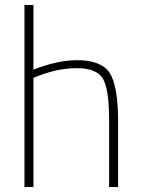

<svg xmlns="http://www.w3.org/2000/svg" viewBox="-20 -749 566 769"><path d="M453 0H417V-267Q417 -394 391.5 -435Q366 -476 288 -476Q204 -476 114 -437V0H78V-729H114V-470Q210 -508 289 -508Q386 -508 419.5 -456.5Q453 -405 453 -260Z"/></svg>

Font: Storia Sans Thin
Style: Regular
Weight: 100
Designer: Accademia di Belle Arti di Urbino and others
Foundry: Accademia di Belle Arti di Urbino and others.
Version: Version 60.001;May 25, 2020;FontCreator 12.0.0.2522 64-bit